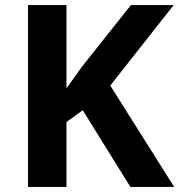

<svg xmlns="http://www.w3.org/2000/svg" viewBox="-20 -734 704 754"><path d="M664 0H492L305 -301L241 -255V0H90V-714H241V-387Q256 -408 271 -429Q286 -450 301 -471L494 -714H662L413 -398Z"/></svg>

Font: Noto Sans Balinese
Style: Regular
Weight: 400
Designer: Aditya Bayu, David Williams
Foundry: David Williams
Version: Version 2.003